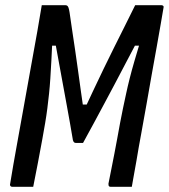

<svg xmlns="http://www.w3.org/2000/svg" viewBox="-20 -720 651 740"><path d="M108 0Q87 0 67.5 0Q48 0 28 0Q24 0 22 -1.5Q20 -3 19 -5.5Q18 -8 19 -11Q31 -85 44.5 -158.5Q58 -232 71 -305.5Q84 -379 97.5 -453Q111 -527 124 -600Q128 -625 132.5 -650Q137 -675 141 -700Q156 -700 172 -700Q188 -700 203 -700Q218 -700 232 -700Q236 -700 239 -698Q242 -696 244 -690.5Q246 -685 248 -673Q253 -637 258.5 -601Q264 -565 269.5 -527.5Q275 -490 280.5 -450Q286 -410 292 -367Q298 -324 305 -276L280 -317H334L296 -278Q318 -325 338.5 -369Q359 -413 379.5 -455Q400 -497 420 -537.5Q440 -578 460.5 -618.5Q481 -659 501 -700Q517 -700 534.5 -700Q552 -700 569 -700Q586 -700 602 -700Q605 -700 607.5 -698.5Q610 -697 610.5 -695Q611 -693 610 -689Q606 -666 599.5 -627.5Q593 -589 584 -539.5Q575 -490 565 -434Q555 -378 545 -320Q535 -262 524.5 -206Q514 -150 506 -101Q503 -84 500 -67.5Q497 -51 494 -34Q491 -17 488 0Q467 0 446.5 0Q426 0 407 0Q403 0 401 -1.5Q399 -3 398.5 -5.5Q398 -8 398 -12Q404 -41 409.5 -70Q415 -99 421 -128.5Q427 -158 432 -187Q438 -219 443 -247Q448 -275 454 -302.5Q460 -330 466 -358.5Q472 -387 480 -418.5Q488 -450 498.5 -486Q509 -522 522 -565L535 -544H474L510 -563Q486 -518 465 -477.5Q444 -437 423.5 -398.5Q403 -360 383 -322.5Q363 -285 342.5 -247Q322 -209 300 -169Q294 -169 287.5 -169Q281 -169 274 -169Q269 -169 266 -171Q263 -173 261 -180Q256 -210 250 -244Q244 -278 237 -316Q230 -354 222.5 -395Q215 -436 207 -479.5Q199 -523 191 -567L217 -544H160L182 -568Q180 -523 178 -486Q176 -449 174 -418Q172 -387 169 -358.5Q166 -330 162.5 -302.5Q159 -275 154 -245.5Q149 -216 143 -183Q135 -138 126 -92Q117 -46 108 0Z"/></svg>

Font: Rec Mono Linear
Style: Italic
Weight: 400
Italic angle: -10°
Monospace: yes
Version: Version 1.085; ttfautohint (v1.8.4.7-5d5b)